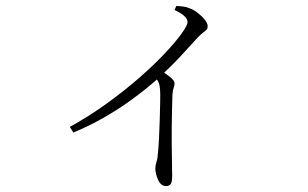

<svg xmlns="http://www.w3.org/2000/svg" viewBox="-20 -571 1040 649"><path d="M216 -142Q283 -179 343.5 -223Q404 -267 453.5 -310.5Q503 -354 539 -392.5Q575 -431 594.5 -458.5Q614 -486 614 -496Q614 -508 600.5 -519Q587 -530 570 -537L576 -551Q588 -550 598.5 -549Q609 -548 621 -543Q635 -538 649 -527Q663 -516 672.5 -504Q682 -492 682 -482Q682 -475 678.5 -471Q675 -467 668 -462Q661 -457 650 -446Q626 -420 595 -386Q564 -352 520 -311Q505 -297 477 -274Q449 -251 411.5 -224.5Q374 -198 327.5 -171.5Q281 -145 228 -123ZM541 58Q524 58 514.5 37Q505 16 505 -2Q505 -12 509 -24Q513 -36 514 -55Q516 -73 517.5 -103.5Q519 -134 520 -167.5Q521 -201 521.5 -228.5Q522 -256 521 -269Q520 -283 516 -292.5Q512 -302 498 -316L520 -336Q539 -323 554.5 -311Q570 -299 570 -289Q570 -282 567 -274Q564 -266 563 -252Q561 -196 560.5 -141.5Q560 -87 561 -43.5Q562 0 562 23Q562 44 557 51Q552 58 541 58Z"/></svg>

Font: Noto Serif HK ExtraLight
Style: Regular
Weight: 200
Designer: Ryoko NISHIZUKA 西塚涼子 (kana & ideographs); Frank Grießhammer (Latin, Greek & Cyrillic); Wenlong ZHANG 张文龙 (bopomofo); San
Foundry: Adobe
Version: Version 2.002-H1;hotconv 1.1.0;makeotfexe 2.6.0